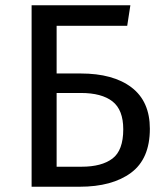

<svg xmlns="http://www.w3.org/2000/svg" viewBox="-20 -709 619 729"><path d="M549 -220Q549 -106 477.5 -53Q406 0 282 0H100V-689H475L463 -611H195V-430H286Q410 -430 479.5 -377Q549 -324 549 -220ZM448 -218Q448 -292 407 -324Q366 -356 287 -356H195V-76H290Q366 -76 407 -107Q448 -138 448 -218Z"/></svg>

Font: FiraGOUPP
Style: Medium
Weight: 400
Designer: bBox Type
Foundry: bBox Type GmbH
Version: Version 1.001